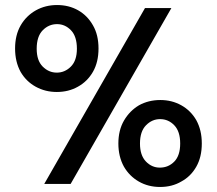

<svg xmlns="http://www.w3.org/2000/svg" viewBox="-20 -732 863 764"><path d="M156 0 557 -700H662L261 0ZM206 -366Q160 -366 122 -387Q84 -408 62 -446Q40 -486 40 -539Q40 -592 62 -630.5Q84 -669 123 -691Q161 -712 207 -712Q254 -712 291 -691Q328 -670 350 -631Q361 -612 366.5 -589Q372 -566 372 -539Q372 -485 350 -446.5Q328 -408 290 -387Q253 -366 206 -366ZM206 -443Q238 -443 262 -467Q286 -491 286 -538Q286 -587 262.5 -611.5Q239 -636 207 -636Q174 -636 150 -611.5Q126 -587 126 -538Q126 -491 150 -467Q174 -443 206 -443ZM617 12Q570 12 532.5 -9.5Q495 -31 473 -69Q451 -109 451 -161Q451 -214 473.5 -252.5Q496 -291 533 -313Q571 -334 618 -334Q664 -334 701.5 -313Q739 -292 761 -254Q772 -234 777.5 -211Q783 -188 783 -161Q783 -107 761 -68.5Q739 -30 702 -10Q665 12 617 12ZM616 -65Q650 -65 673.5 -89Q697 -113 697 -161Q697 -209 673.5 -233.5Q650 -258 617 -258Q585 -258 561 -233.5Q537 -209 537 -161Q537 -114 560.5 -89.5Q584 -65 616 -65Z"/></svg>

Font: Rethink Sans Medium
Style: Regular
Weight: 500
Designer: The Rethink Sans project authors (Hans Thiessen). DM Sans designed by Colophon Foundry.
Foundry: Rethink Communications LLC
Version: Version 1.001